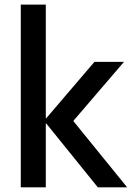

<svg xmlns="http://www.w3.org/2000/svg" viewBox="-20 -805 577 825"><path d="M526.4 0Q467.8 -71.3 294.9 -285.2Q349.6 -348.6 512.7 -539.1Q481.4 -539.1 385.7 -539.1Q334 -478.5 178.7 -296.9Q178.7 -296.9 176.8 -296.9Q176.8 -418.9 176.8 -785.2Q150.4 -785.2 69.3 -785.2Q69.3 -588.9 69.3 0Q95.7 0 176.8 0Q176.8 -68.4 176.8 -274.4Q177.7 -274.4 178.7 -274.4Q234.4 -205.1 400.4 0Q431.6 0 526.4 0Z"/></svg>

Font: DaxlinePro-Medium
Style: Medium
Weight: 400
Designer: Hans Reichel
Version: Version 7.502; 2006